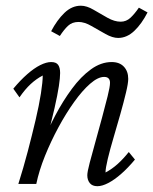

<svg xmlns="http://www.w3.org/2000/svg" viewBox="-20 -641 534 669"><path d="M319.3 7.8Q301.8 7.8 293 -2.9Q284.2 -13.7 284.2 -30.3Q284.2 -42 292.5 -73.7Q300.8 -105.5 312.5 -147Q324.2 -188.5 335.4 -230.5Q346.7 -272.5 355 -305.7Q363.3 -338.9 363.3 -352.5Q363.3 -373 342.8 -373Q321.3 -373 293.9 -349.1Q266.6 -325.2 238.3 -285.6Q210 -246.1 183.6 -197.3Q157.2 -148.4 136.7 -97.7Q116.2 -46.9 106.4 0H43.9Q61.5 -55.7 76.7 -113.3Q91.8 -170.9 104 -222.7Q116.2 -274.4 122.6 -315.4Q128.9 -356.4 128.9 -377.9Q106.4 -366.2 86.9 -348.1Q67.4 -330.1 47.9 -301.8L26.4 -332Q50.8 -361.3 74.7 -382.3Q98.6 -403.3 120.1 -414.1Q141.6 -424.8 158.2 -424.8Q175.8 -424.8 182.6 -415Q189.5 -405.3 189.5 -386.7Q189.5 -370.1 185.1 -340.8Q180.7 -311.5 169.9 -263.7Q159.2 -215.8 138.7 -141.6H128.9Q146.5 -189.5 172.9 -239.3Q199.2 -289.1 230.5 -331.5Q261.7 -374 296.9 -399.4Q332 -424.8 369.1 -424.8Q396.5 -424.8 411.6 -408.7Q426.8 -392.6 426.8 -366.2Q426.8 -350.6 418.9 -317.9Q411.1 -285.2 399.4 -243.7Q387.7 -202.1 375.5 -161.1Q363.3 -120.1 355.5 -87.4Q347.7 -54.7 347.7 -40Q370.1 -51.8 389.6 -69.3Q409.2 -86.9 428.7 -111.3L450.2 -85Q425.8 -55.7 402.3 -35.2Q378.9 -14.6 357.4 -3.4Q335.9 7.8 319.3 7.8ZM463.9 -614.3 494.1 -597.7Q473.6 -557.6 447.8 -533.2Q421.9 -508.8 391.6 -508.8Q372.1 -508.8 347.7 -522.5Q323.2 -536.1 298.8 -550.3Q274.4 -564.5 253.9 -564.5Q231.4 -564.5 217.3 -551.3Q203.1 -538.1 188.5 -515.6L158.2 -532.2Q178.7 -571.3 204.6 -596.2Q230.5 -621.1 261.7 -621.1Q282.2 -621.1 306.2 -606.9Q330.1 -592.8 354.5 -579.1Q378.9 -565.4 400.4 -565.4Q419.9 -565.4 434.6 -579.1Q449.2 -592.8 463.9 -614.3Z"/></svg>

Font: Crimson Pro ExtraLight Light
Style: Italic
Weight: 300
Italic angle: -12°
Version: Version 1.002